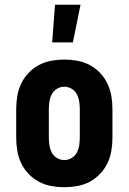

<svg xmlns="http://www.w3.org/2000/svg" viewBox="-20 -778 540 806"><path d="M199 -600 211 -758H318L286 -600ZM250 8Q223 8 195.5 3Q168 -2 143.5 -15Q119 -28 100 -48Q81 -68 69 -93Q57 -118 52.5 -145.5Q48 -173 48 -200V-320Q48 -347 52.5 -374.5Q57 -402 69 -427Q81 -452 100 -472Q119 -492 143.5 -505Q168 -518 195.5 -523Q223 -528 250 -528Q277 -528 304.5 -523Q332 -518 356.5 -505Q381 -492 400 -472Q419 -452 431 -427Q443 -402 447.5 -374.5Q452 -347 452 -320V-200Q452 -173 447.5 -145.5Q443 -118 431 -93Q419 -68 400 -48Q381 -28 356.5 -15Q332 -2 304.5 3Q277 8 250 8ZM250 -106Q266 -106 280.5 -114.5Q295 -123 302.5 -137.5Q310 -152 312.5 -168Q315 -184 315 -200V-320Q315 -336 312.5 -352Q310 -368 302.5 -382.5Q295 -397 280.5 -405.5Q266 -414 250 -414Q234 -414 219.5 -405.5Q205 -397 197.5 -382.5Q190 -368 187.5 -352Q185 -336 185 -320V-200Q185 -184 187.5 -168Q190 -152 197.5 -137.5Q205 -123 219.5 -114.5Q234 -106 250 -106Z"/></svg>

Font: Iosevka SS18 Heavy
Style: Regular
Weight: 900
Monospace: yes
Designer: Belleve Invis
Foundry: Belleve Invis
Version: Version 25.1.1; ttfautohint (v1.8.4)